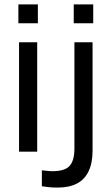

<svg xmlns="http://www.w3.org/2000/svg" viewBox="-20 -685 504 867"><path d="M66 0V-494H148V0ZM63 -580V-665H151V-580ZM169 156V84Q181 85 192.5 86.5Q204 88 217 88Q273 88 294.5 64Q316 40 316 -14V-494H398V-5Q398 51 380 88.5Q362 126 327 144Q292 162 241 162Q214 162 198.5 160Q183 158 169 156ZM313 -580V-665H401V-580Z"/></svg>

Font: Blinker
Style: Regular
Weight: 400
Designer: Juergen Huber
Foundry: supertype
Version: 1.017